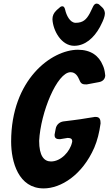

<svg xmlns="http://www.w3.org/2000/svg" viewBox="-20 -1025 606 1069"><path d="M272 -918C275 -854 322 -770 393 -770C454 -770 503 -814 536 -874L544 -890C554 -909 564 -934 564 -949C564 -957 562 -972 549 -984C545 -988 540 -992 535 -997L534 -998C529 -1003 523 -1005 518 -1005C511 -1005 504 -1000 499 -990L480 -951C461 -916 442 -898 401 -898C369 -898 349 -942 343 -970C340 -983 335 -990 328 -990C322 -990 317 -988 312 -983L304 -976C302 -975 300 -973 298 -971L292 -965C279 -952 272 -937 272 -918ZM565 -612C563 -631 559 -648 552 -662C531 -714 486 -748 414 -748C267 -748 42 -582 42 -237C42 -123 83 24 223 24C319 24 438 -50 505 -203C522 -243 533 -287 540 -338C540 -358 536 -374 513 -374C508 -374 505 -374 502 -373L470 -368C441 -363 414 -359 389 -356L333 -349C312 -346 294 -331 290 -308L285 -281C284 -279 284 -276 284 -272C284 -253 298 -250 314 -250L356 -257C369 -257 382 -255 382 -239C382 -236 382 -233 381 -232C370 -181 319 -126 264 -126C225 -126 198 -157 198 -241C206 -399 298 -623 373 -623C400 -623 413 -601 422 -580C431 -556 442 -555 463 -555L532 -568C553 -572 566 -586 566 -607L565 -610C565 -611 565 -611 565 -612Z"/></svg>

Font: Bangerz
Style: Bold
Weight: 700
Designer: vernon adams
Foundry: Vernon Adams
Version: Version 2.10;December 28, 2023;FontCreator 13.0.0.2683 64-bi